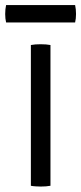

<svg xmlns="http://www.w3.org/2000/svg" viewBox="-24 -716 313 740"><path d="M95 -542.5Q102 -544 112.5 -544.8Q123 -545.5 132.5 -545.5Q154.5 -545.5 170.5 -542.5V0Q154.5 3 132.5 3Q123 3 112.5 2.2Q102 1.5 95 0ZM-0.5 -629.5Q-4 -644 -4 -662Q-4 -680.5 -0.5 -696.5H265.5Q269 -680.5 269 -662Q269 -644 265.5 -629.5Z"/></svg>

Font: Signika SC Light
Style: Regular
Weight: 300
Designer: Anna Giedryś
Foundry: Anna Giedryś
Version: Version 2.000; ttfautohint (v1.8.3) -l 8 -r 50 -G 200 -x 9 -